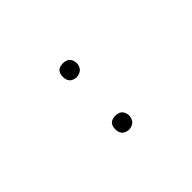

<svg xmlns="http://www.w3.org/2000/svg" viewBox="41 -940 518 518"><g transform="rotate(45 300.0 -680.5)"><path d="M400 -654Q395 -654 389.5 -655.5Q384 -657 380.5 -660.5Q377 -664 375.5 -669.5Q374 -675 374 -680Q374 -685 375.5 -690.5Q377 -696 380.5 -699.5Q384 -703 389.5 -705Q395 -707 400 -707Q405 -707 410.5 -705Q416 -703 419.5 -699.5Q423 -696 425 -690.5Q427 -685 427 -680Q427 -675 425 -669.5Q423 -664 419.5 -660.5Q416 -657 410.5 -655.5Q405 -654 400 -654ZM200 -654Q195 -654 189.5 -655.5Q184 -657 180.5 -660.5Q177 -664 175.5 -669.5Q174 -675 174 -680Q174 -685 175.5 -690.5Q177 -696 180.5 -699.5Q184 -703 189.5 -705Q195 -707 200 -707Q205 -707 210.5 -705Q216 -703 219.5 -699.5Q223 -696 225 -690.5Q227 -685 227 -680Q227 -675 225 -669.5Q223 -664 219.5 -660.5Q216 -657 210.5 -655.5Q205 -654 200 -654Z"/></g></svg>

Font: Iosevka Curly Thin Extended
Style: Regular
Weight: 100
Width: 7
Monospace: yes
Designer: Belleve Invis
Foundry: Belleve Invis
Version: Version 11.1.0; ttfautohint (v1.8.3)